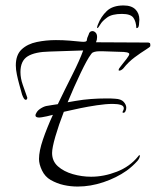

<svg xmlns="http://www.w3.org/2000/svg" viewBox="-20 -660 571 704"><path d="M433 -640Q462 -640 476.5 -625.5Q491 -611 491 -588Q491 -581 489.5 -568.5Q488 -556 480 -557Q479 -581 469 -595Q459 -609 427 -609Q391 -609 373 -596Q355 -583 347.5 -570Q340 -557 337 -557Q336 -557 336 -559Q336 -561 337 -564.5Q338 -568 339 -570Q350 -599 371.5 -619.5Q393 -640 433 -640ZM265 24Q239 24 214 18.5Q189 13 166 0Q145 -12 134 -35Q123 -58 123 -77Q123 -106 137.5 -148.5Q152 -191 174 -239Q162 -236 151.5 -233.5Q141 -231 133 -230Q131 -230 128.5 -229.5Q126 -229 124 -229Q110 -229 110 -237Q110 -240 112 -243.5Q114 -247 115 -249Q120 -257 132 -264Q144 -271 154 -272Q162 -273 172 -275Q182 -277 192 -278Q219 -334 245.5 -386.5Q272 -439 285 -475L163 -471Q108 -470 81.5 -453.5Q55 -437 55 -396Q55 -373 63.5 -349Q72 -325 79 -305Q79 -304 79.5 -303.5Q80 -303 80 -302Q80 -294 74 -294Q68 -294 61 -313Q57 -327 51 -349Q45 -371 42 -386Q40 -395 39 -404Q38 -413 38 -420Q38 -459 59.5 -479Q81 -499 115 -506Q149 -513 185 -513Q211 -513 235.5 -511Q260 -509 279 -507Q298 -505 298.5 -513Q299 -521 305 -533Q308 -546 319 -546Q325 -546 330.5 -540.5Q336 -535 336 -524Q336 -514 332 -505L524 -504L530 -502Q532 -495 531 -491Q531 -488 514 -477.5Q497 -467 474 -450Q451 -433 432 -409Q424 -401 417 -401Q415 -401 415 -403Q415 -408 422 -416Q423 -418 429 -425Q435 -432 444 -444Q449 -451 451.5 -455Q454 -459 454 -462Q454 -470 418 -470Q402 -470 387.5 -471Q373 -472 358 -472Q351 -472 343 -472Q335 -472 327 -470Q323 -469 320 -467.5Q317 -466 313 -460Q300 -443 276 -393Q252 -343 228 -285L257 -290Q286 -295 314 -297Q342 -299 367 -299Q376 -299 385 -299Q394 -299 402 -298Q424 -297 433.5 -286.5Q443 -276 443 -265Q443 -258 440 -252Q437 -246 432 -246.5Q427 -247 431 -253Q434 -259 434 -263Q434 -272 422.5 -275.5Q411 -279 393 -279Q368 -279 335 -274Q302 -269 275.5 -263.5Q249 -258 241 -256L214 -250Q195 -201 183 -159.5Q171 -118 171 -99Q171 -69 192.5 -50Q214 -31 247 -21.5Q280 -12 314 -12Q361 -12 408.5 -30.5Q456 -49 486 -86Q489 -91 492 -91Q493 -91 493 -88Q493 -86 491 -81Q489 -76 484 -70Q475 -60 465 -51Q455 -42 444 -34Q407 -8 359.5 8Q312 24 265 24Z"/></svg>

Font: Grey Qo
Style: Regular
Weight: 400
Designer: Robert E. Leuschke
Foundry: Robert E. Leuschke
Version: Version 2.010